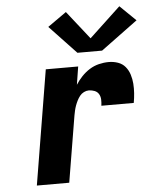

<svg xmlns="http://www.w3.org/2000/svg" viewBox="-54 -821 709 868"><g transform="rotate(-5 300.0 -387.5)"><path d="M78 0 164 -520H311L298 -438Q310 -457 326.5 -474.5Q343 -492 363 -504.5Q383 -517 405.5 -522.5Q428 -528 450 -528Q472 -528 492 -521Q512 -514 525 -498.5Q538 -483 544.5 -462.5Q551 -442 552.5 -421Q554 -400 552.5 -378Q551 -356 547 -334H400Q402 -348 401.5 -362Q401 -376 394.5 -387Q388 -398 375.5 -403Q363 -408 349 -408Q338 -408 327 -402.5Q316 -397 308.5 -387.5Q301 -378 295.5 -367Q290 -356 286 -345Q282 -334 279.5 -323Q277 -312 275 -301L225 0ZM313 -582 192 -710 277 -770 378 -642 520 -775 592 -705 425 -582Z"/></g></svg>

Font: Iosevka SS04 Hv Ex Obl
Style: Regular
Weight: 900
Width: 7
Italic angle: -9°
Monospace: yes
Designer: Belleve Invis
Foundry: Belleve Invis
Version: Version 19.0.0; ttfautohint (v1.8.4)